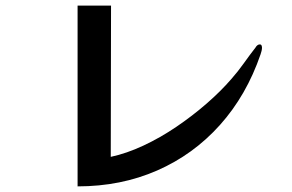

<svg xmlns="http://www.w3.org/2000/svg" viewBox="-20 -689 1040 683"><path d="M912 -519Q912 -515 910.5 -508Q909 -501 907 -496Q857 -350 762.5 -244.5Q668 -139 539 -82.5Q410 -26 256 -26V-669H375L374 -131Q430 -143 490 -171Q550 -199 607.5 -238Q665 -277 715.5 -321Q766 -365 803 -408Q826 -434 847 -463.5Q868 -493 889 -520Q891 -524 895 -527.5Q899 -531 904 -531Q909 -531 910.5 -527Q912 -523 912 -519Z"/></svg>

Font: Kaisei Opti
Style: Bold
Weight: 700
Designer: Font-Kai, 金井和夫
Foundry: KAZUO KANAI
Version: Version 5.003